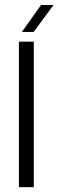

<svg xmlns="http://www.w3.org/2000/svg" viewBox="-20 -772 241 792"><path d="M58 0V-600H119.5V0ZM70 -640 149.5 -751.5H201L118.5 -640Z"/></svg>

Font: Big Shoulders Text Thin Light
Style: Regular
Weight: 300
Version: Version 2.002